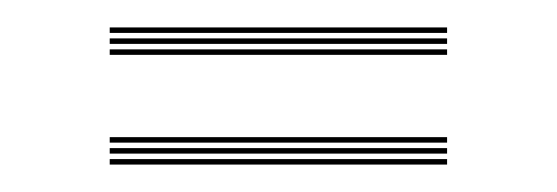

<svg xmlns="http://www.w3.org/2000/svg" viewBox="-20 -475 406 140"><path d="M60 -451V-455H306V-451ZM60 -443V-447H306V-443ZM60 -435V-439H306V-435ZM60 -371V-375H306V-371ZM60 -363V-367H306V-363ZM60 -355V-359H306V-355Z"/></svg>

Font: Big Shoulders Inline Display SC Thin
Style: Regular
Weight: 100
Designer: Patric King
Foundry: XO Type Co
Version: Version 2.002